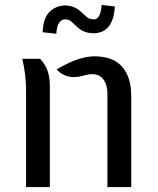

<svg xmlns="http://www.w3.org/2000/svg" viewBox="-20 -754 636 774"><path d="M142 -517Q166 -490 173.5 -463.5Q181 -437 181 -407V0H85V-391Q85 -419 81.5 -450.5Q78 -482 70 -517ZM413 -376Q413 -411 397.5 -433Q382 -455 351 -455Q339 -455 330 -452.5Q321 -450 308 -447Q279 -440 254 -446Q229 -452 208 -474Q261 -505 297 -516Q333 -527 360 -527Q390 -527 417 -519.5Q444 -512 464.5 -493Q485 -474 497 -443Q509 -412 509 -366V0H413ZM152 -624Q154 -681 179.5 -706Q205 -731 241 -732Q278 -732 305 -708Q319 -696 329 -686Q339 -676 359 -676Q385 -676 390 -734L443 -728Q441 -696 433.5 -675.5Q426 -655 414 -642.5Q402 -630 387.5 -625Q373 -620 359 -620Q318 -620 294 -643Q280 -655 269.5 -665.5Q259 -676 242 -676Q229 -676 219 -663Q209 -650 207 -618Z"/></svg>

Font: Expletus Sans
Style: Regular
Weight: 400
Designer: Jasper de Waard
Foundry: Designtown
Version: Version 7.028